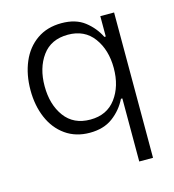

<svg xmlns="http://www.w3.org/2000/svg" viewBox="-110 -634 842 929"><g transform="rotate(-15 311.0 -170.0)"><path d="M54 -267Q54 -345 80.5 -407.5Q107 -470 158.5 -506Q210 -542 282 -542Q353 -542 397.5 -507.5Q442 -473 466 -424H473V-526H542V202H473V-114H466Q441 -63 395 -28.5Q349 6 279 6Q209 6 158 -30Q107 -66 80.5 -128Q54 -190 54 -267ZM125 -268Q125 -176 169.5 -115.5Q214 -55 298 -55Q381 -55 426 -115.5Q471 -176 471 -267Q471 -358 426 -419Q381 -480 298 -480Q213 -480 169 -419.5Q125 -359 125 -268Z"/></g></svg>

Font: Lopes Sans Light
Style: Regular
Weight: 300
Designer: Gabriel Lam, Diego Maldonado
Foundry: TypeRant, Foresti Design
Version: Version 4.000